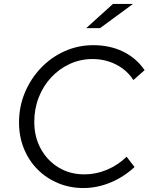

<svg xmlns="http://www.w3.org/2000/svg" viewBox="-20 -938 753 969"><path d="M401 11Q332 11 272.5 -14Q213 -39 169 -83.5Q125 -128 100.5 -188.5Q76 -249 76 -320Q76 -400 105.5 -470.5Q135 -541 186.5 -595Q238 -649 306 -679.5Q374 -710 451 -710Q534 -710 600.5 -678Q667 -646 710 -584L653 -534Q621 -584 566.5 -612Q512 -640 447 -640Q386 -640 332.5 -615.5Q279 -591 238.5 -547.5Q198 -504 175.5 -446.5Q153 -389 153 -323Q153 -247 186 -187Q219 -127 276 -92.5Q333 -58 406 -58Q465 -58 520.5 -81.5Q576 -105 619 -147L659 -95Q604 -44 537 -16.5Q470 11 401 11ZM415 -796 550 -918H651L485 -796Z"/></svg>

Font: Red Hat Text VF
Style: Italic
Weight: 400
Italic angle: -12°
Designer: Pentagram, MCKL
Foundry: Pentagram, MCKL
Version: Version 1.023